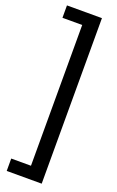

<svg xmlns="http://www.w3.org/2000/svg" viewBox="-186 -786 658 1078"><g transform="rotate(20 143.0 -246.5)"><path d="M13 248V174H131V-667H13V-741H222V248Z"/></g></svg>

Font: Hanken Grotesk SemiBold
Style: Regular
Weight: 600
Designer: Alfredo Marco Pradil
Foundry: Hanken Design Co.
Version: Version 3.014